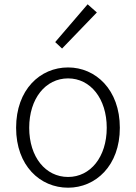

<svg xmlns="http://www.w3.org/2000/svg" viewBox="-20 -861 634 894"><path d="M297 13C425 13 538 -89 538 -266C538 -444 425 -547 297 -547C167 -547 55 -444 55 -266C55 -89 167 13 297 13ZM297 -37C192 -37 116 -130 116 -266C116 -402 192 -496 297 -496C401 -496 477 -402 477 -266C477 -130 401 -37 297 -37ZM269 -635 431 -803 388 -841 237 -665Z"/></svg>

Font: Noto Sans Japanese Light
Style: Regular
Weight: 300
Designer: Ryoko NISHIZUKA (kana & ideographs); Paul D. Hunt (Latin, Greek & Cyrillic); Wenlong ZHANG (bopomofo); Sandoll Communica
Foundry: Adobe Systems Incorporated
Version: Version 1.000;PS 1;hotconv 1.0.78;makeotf.lib2.5.61930